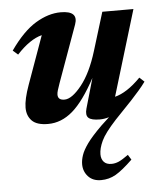

<svg xmlns="http://www.w3.org/2000/svg" viewBox="-52 -491 662 799"><g transform="rotate(-5 279.5 -91.0)"><path d="M553.5 -127.5Q540.5 -109.5 525 -91.8Q509.5 -74 492 -55L420.5 20Q373.5 71 359 102.2Q344.5 133.5 344.5 158Q344.5 177.5 355.2 189.5Q366 201.5 387 201.5Q402.5 201.5 417.8 194.8Q433 188 458 170L471 191Q428 232.5 399.8 248.8Q371.5 265 338 265Q304 265 284.5 243.8Q265 222.5 265 192.5Q265 175 271.8 154.8Q278.5 134.5 298.2 107Q318 79.5 358.5 39.5L393.5 7Q373.5 13 355 13Q320 13 307.8 1.8Q295.5 -9.5 303 -36.5L339 -162Q289 -68.5 241.8 -27.8Q194.5 13 139 13Q92 13 71.5 -7.8Q51 -28.5 51 -62.5Q51 -97.5 72.5 -157L144.5 -357.5Q94.5 -345 39.5 -285.5L18.5 -304Q72.5 -381 126 -413.2Q179.5 -445.5 231 -445.5Q306.5 -445.5 286.5 -389.5L201 -152.5Q194.5 -134 191.2 -123.2Q188 -112.5 188 -105Q188 -82 215.5 -82Q246.5 -82 287 -132.5Q327.5 -183 355 -273L404 -432.5H534L426 -75.5Q450.5 -81.5 477.2 -98.8Q504 -116 533.5 -146Z"/></g></svg>

Font: Newsreader Text
Style: Bold Italic
Weight: 700
Italic angle: -17°
Designer: Hugues Gentile
Foundry: Production Type
Version: Version 1.001